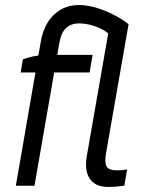

<svg xmlns="http://www.w3.org/2000/svg" viewBox="-20 -738 580 763"><path d="M293 -718Q340 -718 395 -696Q450 -674 491 -642L401 -127Q395 -90 404 -75.5Q413 -61 448 -61Q468 -61 485 -65L474 0Q436 5 411 5Q359 5 337 -27.5Q315 -60 325 -118L410 -605Q390 -623 356.5 -634Q323 -645 295 -645Q262 -645 242 -626Q222 -607 215 -563L203 -493L200 -477L117 0H43L142 -572Q154 -641 194.5 -679.5Q235 -718 293 -718ZM149 -519 138 -450H62L71 -502Q88 -509 110 -513.5Q132 -518 149 -519ZM192 -520H348L336 -450H180Z"/></svg>

Font: Fixel Italic Variable Display Thin
Style: Italic
Weight: 100
Italic angle: -10°
Designer: AlfaBravo + MacPaw
Foundry: Kyrylo Tkachov, Marchela Mozhyna, Serhii Makarenko, Maria Weinstein, Zakhar Kryvoshyya
Version: Version 1.210;Glyphs 3.2 (3217)